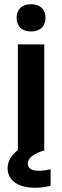

<svg xmlns="http://www.w3.org/2000/svg" viewBox="-20 -709 292 904"><path d="M125.8 -560.8C170.8 -560.8 194.2 -586.7 194.2 -625C194.2 -663.3 170.8 -689.2 125.8 -689.2C81.7 -689.2 58.3 -663.3 58.3 -625C58.3 -586.7 81.7 -560.8 125.8 -560.8ZM188.3 0V-500H64.2V-2.5C33.3 21.7 15.8 50 15.8 83.3C15.8 134.2 56.7 175 145 175C172.5 175 197.5 170.8 218.3 165.8V88.3C201.7 91.7 180.8 95 163.3 95C124.2 95 110.8 80.8 110.8 60C110.8 34.2 143.3 12.5 185.8 0Z"/></svg>

Font: Familjen Grotesk SemiBold
Style: Regular
Weight: 600
Designer: Anders Wikstroem, Jonas Baeckman, Matilda Gysing, Kristian Moeller
Foundry: Familjen STHLM AB
Version: Version 2.000